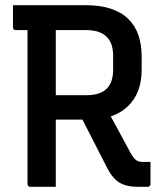

<svg xmlns="http://www.w3.org/2000/svg" viewBox="-20 -720 640 740"><path d="M378 -324Q406 -273 431.5 -226.5Q457 -180 484 -129Q495 -110 504.5 -103Q514 -96 528 -96Q534 -96 537 -96Q540 -96 544 -96H560Q560 -73 560 -53.5Q560 -34 560 -11Q560 -6 557 -3Q554 0 549 0Q542 0 532 0Q522 0 513 0Q483 0 462 -6.5Q441 -13 425 -28Q409 -43 395 -69Q368 -122 340.5 -175.5Q313 -229 286 -282ZM30 -700Q100 -700 170 -700Q240 -700 310 -700Q366 -700 407 -686.5Q448 -673 474.5 -647Q501 -621 513.5 -584.5Q526 -548 526 -502V-451Q526 -406 512.5 -370.5Q499 -335 472.5 -310Q446 -285 409 -272Q372 -259 324 -259Q290 -259 254.5 -259Q219 -259 184 -259L173 -253V-353Q208 -353 242.5 -353Q277 -353 312 -353Q348 -353 371 -364Q394 -375 405 -397Q416 -419 416 -451V-505Q416 -529 410 -547Q404 -565 392 -577Q380 -590 360 -597Q340 -604 312 -604Q267 -604 221.5 -604Q176 -604 131 -604Q86 -604 41 -604Q36 -604 33 -607Q30 -610 30 -615Q30 -637 30 -657.5Q30 -678 30 -700ZM195 0Q170 0 146.5 0Q123 0 97 0Q92 0 89 -3Q86 -6 86 -11Q86 -93 86 -171.5Q86 -250 86 -327.5Q86 -405 86 -484Q86 -563 86 -644H207L195 -622Q195 -581 195 -540Q195 -499 195 -459Q195 -399 195 -340.5Q195 -282 195 -222.5Q195 -163 195 -99Q195 -72 195 -47Q195 -22 195 0Z"/></svg>

Font: Recursive Monospace Medium
Style: Regular
Weight: 500
Version: Version 1.047